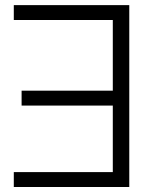

<svg xmlns="http://www.w3.org/2000/svg" viewBox="-20 -748 613 768"><path d="M497.1 -727.5H35.2V-668H431.2V-385.3H66.4V-325.7H431.2V-59.6H35.2V0H497.1Z"/></svg>

Font: Raveo Display Display Light
Style: Regular
Weight: 300
Designer: Jakub Foglar, Rasmus Andersson (Inter)
Foundry: Jakubfoglar.com
Version: Version 1.100;Glyphs 3.2.3 (3260)